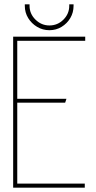

<svg xmlns="http://www.w3.org/2000/svg" viewBox="-20 -870 443 890"><path d="M321 -850H301V-843Q301 -806 274 -779Q247 -752 209 -752Q172 -752 144.5 -779Q117 -806 117 -843V-850H95V-843Q95 -812 110.5 -786.5Q126 -761 152 -745.5Q178 -730 209 -730Q240 -730 265.5 -745.5Q291 -761 306 -786.5Q321 -812 321 -843ZM41 0H373V-19H60V-394H282L288 -412H60V-681H375V-700H41Z"/></svg>

Font: Advent Pro Thin
Style: Regular
Weight: 250
Version: Version 3.000